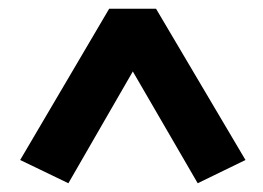

<svg xmlns="http://www.w3.org/2000/svg" viewBox="-20 -713 600 438"><path d="M136 -295 26 -348 229 -693H336L540 -348L431 -295L283 -550Z"/></svg>

Font: Ubuntu Sans Mono SemiBold
Style: Regular
Weight: 600
Monospace: yes
Designer: Dalton Maag Ltd
Foundry: Dalton Maag Ltd
Version: Version 1.006